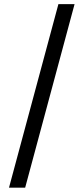

<svg xmlns="http://www.w3.org/2000/svg" viewBox="-20 -781 397 911"><path d="M333.8 -761.4 99.4 109.4H22.7L257.1 -761.4Z"/></svg>

Font: InterMG
Style: Regular
Weight: 400
Designer: Rasmus Andersson
Foundry: rsms
Version: Version 3.019;December 26, 2023;FontCreator 15.0.0.2955 64-b